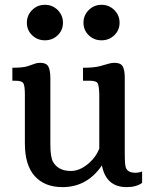

<svg xmlns="http://www.w3.org/2000/svg" viewBox="-20 -765 626 795"><path d="M31.2 0ZM401.9 -80.1Q340.8 9.8 238.8 9.8Q165 9.8 124 -35.6Q83 -81.1 83 -171.4V-374Q83 -409.2 76.9 -419.9Q70.8 -430.7 43.9 -430.7H31.2V-484.4Q76.2 -484.4 96.4 -491.5Q116.7 -498.5 125.5 -501.7Q134.3 -504.9 147 -504.9Q171.9 -504.9 180.2 -489.5Q188.5 -474.1 188.5 -440.4V-168Q188.5 -114.3 199.7 -94.7Q221.2 -57.1 273.4 -57.1Q308.6 -57.1 342.8 -85Q377 -112.8 391.1 -149.9V-374Q390.1 -410.2 384.3 -420.4Q378.4 -430.7 351.6 -430.7H323.7V-484.4Q370.1 -484.4 395.3 -491.5Q420.4 -498.5 431.2 -501.7Q441.9 -504.9 454.6 -504.9Q479.5 -504.9 488 -490.2Q496.6 -475.6 496.6 -442.4V-129.9Q496.6 -82.5 501 -71.3Q508.8 -49.8 540 -49.8Q556.6 -49.8 568.4 -55.2V-7.8Q544.9 9.8 504.4 9.8Q419.4 9.8 401.9 -80.1ZM400.4 -598.1Q369.1 -598.1 347.4 -619.1Q325.7 -640.1 325.7 -670.9Q325.7 -701.7 347.4 -723.4Q369.1 -745.1 400.4 -745.1Q431.6 -745.1 453.4 -723.4Q475.1 -701.7 475.1 -670.9Q475.1 -640.1 453.4 -619.1Q431.6 -598.1 400.4 -598.1ZM166 -598.1Q134.8 -598.1 113 -619.1Q91.3 -640.1 91.3 -670.9Q91.3 -701.7 113 -723.4Q134.8 -745.1 166 -745.1Q197.3 -745.1 219 -723.4Q240.7 -701.7 240.7 -670.9Q240.7 -640.1 219 -619.1Q197.3 -598.1 166 -598.1Z"/></svg>

Font: Arbutus Slab
Style: Regular
Weight: 400
Designer: Karolina Lach
Foundry: Karolina Lach
Version: Version 1.001; ttfautohint (v0.92) -l 10 -r 16 -G 200 -x 7 -